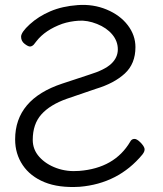

<svg xmlns="http://www.w3.org/2000/svg" viewBox="-20 -733 657 774"><path d="M367 -375 250 -335Q182 -311 147 -272Q112 -233 112 -169Q112 -130 138.5 -100.5Q165 -71 207.5 -55.5Q250 -40 299 -44Q442 -55 505 -162Q510 -172 520.5 -173Q531 -174 545.5 -159.5Q560 -145 562.5 -134.5Q565 -124 554 -110Q457 7 301 20Q217 25 159.5 1.5Q102 -22 71.5 -67.5Q41 -113 41 -171Q41 -333 231 -396L340 -432Q402 -451 428.5 -476Q455 -501 455 -534Q455 -567 432.5 -594Q410 -621 371 -636.5Q332 -652 296.5 -649.5Q261 -647 231 -637Q162 -612 127 -567L116 -553Q109 -546 101.5 -545.5Q94 -545 79.5 -556Q65 -567 65 -585Q65 -603 100 -635Q135 -667 183 -687.5Q231 -708 293.5 -712.5Q356 -717 410 -694.5Q464 -672 495 -631.5Q526 -591 526 -543Q526 -476 483 -436.5Q440 -397 367 -375Z"/></svg>

Font: ToneOZ-Pinyin-WenKai-Regular
Style: Regular
Weight: 400
Designer: Fontworks Inc.
Foundry: ToneOZ
Version: Version 0.240331